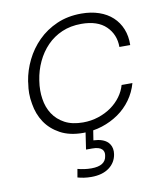

<svg xmlns="http://www.w3.org/2000/svg" viewBox="-85 -611 773 909"><g transform="rotate(-10 301.0 -156.0)"><path d="M279 17Q214 17 169 -7.5Q124 -32 98 -71Q72 -110 64 -160Q59 -186 59 -212Q59 -235 63 -259L64 -269Q72 -320 96 -369Q120 -418 158.5 -456.5Q197 -495 249.5 -518Q302 -541 367 -541Q414 -541 452 -528Q490 -515 516.5 -490.5Q543 -466 557 -431.5Q571 -397 570 -354H518Q518 -414 477.5 -453.5Q437 -493 359 -493Q307 -493 265.5 -475Q224 -457 193.5 -425.5Q163 -394 143.5 -352.5Q124 -311 117 -264Q113 -239 113 -216Q113 -195 116 -176Q122 -134 143 -102Q164 -70 199.5 -51Q235 -32 287 -32Q326 -32 361 -43.5Q396 -55 423.5 -74.5Q451 -94 470 -120Q489 -146 497 -175H549Q537 -132 511.5 -96.5Q486 -61 450 -36Q414 -11 370.5 3Q327 17 279 17ZM281 229Q262 229 245.5 226.5Q229 224 215 220L222 180Q236 184 253.5 186.5Q271 189 288 189Q356 189 362 142Q363 137 363 133Q363 119 354 110Q341 97 308 97H278L294 -10H331L320 60Q367 62 389 84Q406 102 406 128Q406 134 405 141Q399 181 366.5 205Q334 229 281 229Z"/></g></svg>

Font: Sora ExtraLight
Style: Italic
Weight: 200
Designer: Jonathan Barnbrook, Juli√°n Moncada
Version: Version 1.000